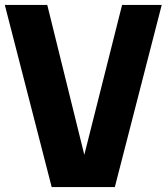

<svg xmlns="http://www.w3.org/2000/svg" viewBox="-26 -760 678 780"><path d="M184 0 -6.5 -740H166L316.5 -131L470 -740H631L440.5 0Z"/></svg>

Font: Encode Sans Condensed ExtraBold
Style: Regular
Weight: 800
Width: 3
Designer: Multiple Designers
Foundry: Impallari Type
Version: Version 3.000; ttfautohint (v1.8.3) -l 8 -r 50 -G 200 -x 14 